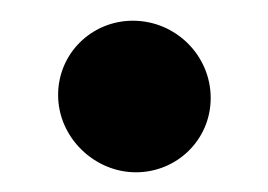

<svg xmlns="http://www.w3.org/2000/svg" viewBox="-20 -432 265 190"><path d="M37.5 -338C37.5 -296 73.3 -261.5 114.5 -261.5C155.2 -261.5 188.5 -293.8 188.5 -335C188.5 -377.2 153.8 -411.5 111.5 -411.5C70.8 -411.5 37.5 -379.2 37.5 -338Z"/></svg>

Font: Smoothie
Style: SeBd
Weight: 600
Foundry: Cannot Into Space Fonts
Version: Version 0.8